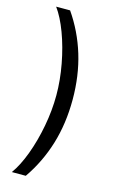

<svg xmlns="http://www.w3.org/2000/svg" viewBox="-133 -793 606 991"><g transform="rotate(15 170.0 -298.0)"><path d="M112.6 144.3H38Q71.1 99.1 98.4 26.1Q125.7 -47 141.6 -132.1Q157.5 -217.2 157.5 -297.7Q157.5 -378.1 141.6 -463.2Q125.7 -548.3 98.4 -621.4Q71.1 -694.4 38 -739.6H112.6Q177.5 -645.7 211 -535.7Q244.5 -425.8 244.5 -297.7Q244.5 -169.5 211 -59.6Q177.5 50.4 112.6 144.3Z"/></g></svg>

Font: Pretendard Variable
Style: Regular
Weight: 400
Designer: Base glyphs from Inter by Rasmus Andersson; Hangul glyphs from Noto Sans CJK(Source Han Sans) by Jang Soo-young and Kang
Foundry: Kil Hyung-jin
Version: Version 1.100;FEAKit 1.0